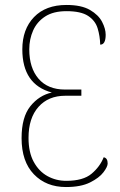

<svg xmlns="http://www.w3.org/2000/svg" viewBox="-20 -744 485 774"><path d="M246 10Q166 10 116.5 -41.5Q67 -93 67 -187Q67 -272 102.5 -316Q138 -360 189 -371Q70 -403 70 -545Q70 -626 117 -675Q164 -724 248 -724Q308 -724 342.5 -704Q377 -684 391.5 -656Q406 -628 406 -604Q406 -564 384 -564Q383 -599 373.5 -630Q364 -661 335 -680Q306 -699 248 -699Q195 -699 162 -677.5Q129 -656 113.5 -621Q98 -586 98 -545Q98 -470 135.5 -426.5Q173 -383 242 -383H308V-358H243Q175 -358 135 -313Q95 -268 95 -188Q95 -130 116 -91.5Q137 -53 171.5 -34Q206 -15 247 -15Q315 -15 349 -43.5Q383 -72 398 -110Q414 -107 414 -85Q414 -72 397 -49.5Q380 -27 343 -8.5Q306 10 246 10Z"/></svg>

Font: Noto Serif Condensed Thin
Style: Regular
Weight: 100
Width: 3
Designer: Monotype Design Team
Foundry: Monotype Imaging Inc.
Version: Version 2.013; ttfautohint (v1.8.4.7-5d5b)